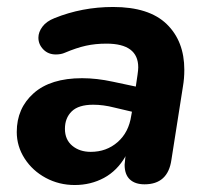

<svg xmlns="http://www.w3.org/2000/svg" viewBox="-20 -520 589 550"><path d="M28 -142Q28 -210 76.5 -253Q125 -296 215 -296Q257 -296 303 -286L369 -272L374 -306Q376 -320 376 -327Q376 -395 285 -395Q253 -395 226 -389Q199 -383 166 -369Q155 -364 140 -364Q118 -364 104 -378.5Q90 -393 90 -412Q90 -428 101.5 -443.5Q113 -459 136 -468Q215 -500 304 -500Q407 -500 457.5 -451Q508 -402 508 -320Q508 -295 504 -272L471 -62Q461 8 394 8Q367 8 352 -6Q337 -20 337 -48Q338 -59 339 -69L340 -73Q316 -31 278 -10.5Q240 10 194 10Q149 10 111 -10.5Q73 -31 50.5 -66Q28 -101 28 -142ZM240 -85Q285 -85 317 -113Q349 -141 356 -189L358 -200L307 -212Q276 -220 247 -220Q205 -220 185.5 -201Q166 -182 166 -151Q166 -120 187 -102.5Q208 -85 240 -85Z"/></svg>

Font: SN Pro Bold
Style: Bold Italic
Weight: 700
Italic angle: -9°
Designer: Tobias Whetton
Foundry: Supernotes
Version: Version 1.003